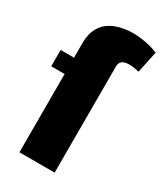

<svg xmlns="http://www.w3.org/2000/svg" viewBox="-191 -839 783 915"><g transform="rotate(30 200.0 -381.5)"><path d="M75.7 -430.7V0H269.5V-585C269.5 -610.8 286.1 -624 319.3 -624C334.5 -624 355 -621.6 375 -616.2L400.4 -735.8C357.4 -753.4 307.1 -762.7 259.8 -762.7C227.5 -762.7 197.3 -757.3 169.4 -747.1C113.3 -726.1 75.7 -680.7 75.7 -602.1V-520.5H2V-430.7Z"/></g></svg>

Font: Estedad Black
Style: Regular
Weight: 900
Designer: Amin Abedi
Version: Version 7.3